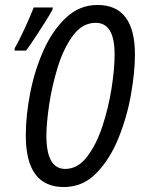

<svg xmlns="http://www.w3.org/2000/svg" viewBox="-20 -744 576 774"><path d="M524 -524Q524 -724 373 -724Q301 -724 246.5 -673Q192 -622 156 -542Q120 -462 102 -370.5Q84 -279 84 -198Q84 10 237 10Q314 10 368.5 -46Q423 -102 457.5 -187Q492 -272 508 -363Q524 -454 524 -524ZM85 -540Q98 -557 119.5 -589.5Q141 -622 161.5 -654.5Q182 -687 191 -704L193 -714H116Q105 -685 81 -632.5Q57 -580 40 -551L38 -540ZM167 -197Q167 -245 178 -320.5Q189 -396 212.5 -472.5Q236 -549 274 -600.5Q312 -652 366 -652Q442 -652 442 -525Q442 -465 429.5 -386.5Q417 -308 392.5 -234Q368 -160 330.5 -111.5Q293 -63 243 -63Q167 -63 167 -197Z"/></svg>

Font: Noto Sans Display Condensed
Style: Italic
Weight: 400
Width: 3
Designer: Monotype Design team
Foundry: Monotype Imaging Inc.
Version: 1.000